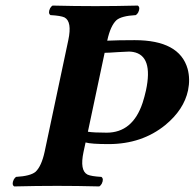

<svg xmlns="http://www.w3.org/2000/svg" viewBox="-20 -667 699 689"><path d="M225.1 -522.9Q239.3 -589.8 211.4 -604.5Q197.8 -610.8 161.1 -612.8Q151.4 -619.6 159.7 -637.2Q163.6 -644 168.5 -647Q248 -645 322.3 -645Q394 -645 474.6 -647Q484.4 -640.1 476.1 -622.6Q472.2 -615.7 467.3 -612.8Q415 -609.9 397.5 -594.2Q376.5 -574.2 365.2 -522.9L364.7 -521Q402.3 -522.9 463.4 -522.9Q624 -522.9 653.3 -419.9Q663.1 -383.3 654.8 -342.8Q640.1 -273.4 573.2 -218.3Q489.7 -150.4 371.1 -149.9Q306.6 -149.9 287.1 -155.8L279.8 -122.1Q265.6 -55.2 293.9 -40.5Q307.6 -34.2 343.8 -32.2Q353.5 -25.4 345.2 -7.8Q341.3 -1 336.4 2Q256.8 0 185.1 0Q111.3 0 30.8 2Q21 -4.9 29.3 -22.5Q33.2 -29.3 37.6 -32.2Q89.8 -35.2 107.9 -50.8Q128.9 -70.8 140.1 -122.1ZM295.4 -194.3Q315.9 -190.9 362.8 -190.9Q456.1 -190.9 491.7 -297.9Q498.5 -318.8 503.9 -342.8Q530.3 -467.3 458 -480.5Q450.2 -481.9 442.4 -481.9Q433.6 -481.9 403.8 -480Q367.7 -477.5 355.5 -477.5Z"/></svg>

Font: Linux Libertine Slanted O
Style: Bold Slanted
Weight: 700
Designer: Philipp H. Poll
Foundry: Philipp H. Poll
Version: Version 5.0.0